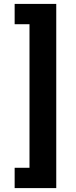

<svg xmlns="http://www.w3.org/2000/svg" viewBox="-20 -818 390 983"><path d="M268 -798V145H55V41H131V-694H55V-798Z"/></svg>

Font: IBM Plex Sans JP
Style: Bold
Weight: 700
Designer: Mike Abbink; Paul van der Laan; Pieter van Rosmalen; Wujin Sim; Yejin Wi; Jinhee Kim; Boomi Park; Yona Kim; Kichan Ma
Foundry: Sandoll Inc.
Version: Version 1.001